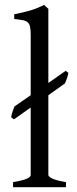

<svg xmlns="http://www.w3.org/2000/svg" viewBox="-20 -777 321 797"><path d="M34.2 0V-21Q55.2 -24.4 69.3 -28.1Q83.5 -31.7 91.8 -35.4Q100.1 -39.1 103.8 -43Q107.4 -46.9 107.4 -50.8V-330.6L38.1 -281.7L26.4 -290Q27.3 -296.4 28.3 -300.3Q29.3 -304.2 30.5 -308.3Q31.7 -312.5 33.9 -318.6Q36.1 -324.7 40 -335L107.4 -381.8V-632.8Q107.4 -654.8 104.5 -667Q101.6 -679.2 93.8 -685.3Q85.9 -691.4 72.8 -693.6Q59.6 -695.8 39.1 -698.2V-717.8Q74.2 -724.6 103.5 -732.9Q132.8 -741.2 163.1 -756.8L180.7 -740.2V-432.6L252.4 -482.9L263.7 -475.1Q262.2 -466.8 261 -461.9Q259.8 -457 258.3 -452.9Q256.8 -448.7 254.9 -443.8Q252.9 -439 249.5 -430.7L180.7 -381.8V-50.8Q180.7 -43.5 197.3 -35.6Q213.9 -27.8 253.9 -21V0Z"/></svg>

Font: Gentium Plus Eur
Style: Regular
Weight: 400
Designer: J. Victor Gaultney, Annie Olsen, Iska Routamaa, Becca Hirsbrunner
Foundry: SIL International
Version: Version 5.000